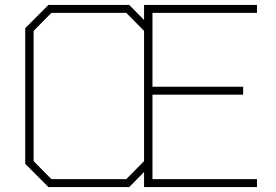

<svg xmlns="http://www.w3.org/2000/svg" viewBox="-20 -757 1115 777"><path d="M563 0V-61L503 0H176L82 -94V-643L176 -737H503L563 -676V-737H1020V-705H597V-406H964V-374H597V-32H1020V0ZM188 -32H491L563 -105V-632L491 -705H188L116 -632V-105Z"/></svg>

Font: Tomorrow ExtraLight
Style: Regular
Weight: 275
Designer: Tony de Marco, Monica Rizzolli
Foundry: Just in Type
Version: Version 2.002